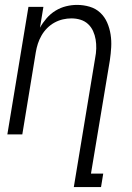

<svg xmlns="http://www.w3.org/2000/svg" viewBox="-20 -548 540 783"><path d="M281 215 368 -311Q372 -331 372.5 -350Q373 -369 370 -387Q367 -405 359.5 -421.5Q352 -438 339 -450Q326 -462 308.5 -467.5Q291 -473 271 -473Q254 -473 236.5 -469Q219 -465 202.5 -456Q186 -447 172.5 -433.5Q159 -420 149.5 -403.5Q140 -387 134.5 -370Q129 -353 126 -335L71 0H10L96 -520H157L143 -435Q154 -455 170 -473.5Q186 -492 206.5 -504.5Q227 -517 249.5 -522.5Q272 -528 294 -528Q321 -528 346 -520.5Q371 -513 389 -496Q407 -479 417 -456Q427 -433 431 -407.5Q435 -382 433.5 -355.5Q432 -329 428 -302L351 160H401L392 215Z"/></svg>

Font: Iosevka Term Curly Lt Obl
Style: Regular
Weight: 300
Italic angle: -9°
Designer: Belleve Invis
Foundry: Belleve Invis
Version: Version 32.3.0